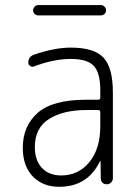

<svg xmlns="http://www.w3.org/2000/svg" viewBox="-20 -715 540 745"><path d="M372.1 -695.3Q379.9 -695.3 385.7 -689Q391.6 -682.6 391.6 -674.8Q391.6 -667 385.7 -661.1Q379.9 -655.3 372.1 -655.3H127.9Q120.1 -655.3 114.3 -661.1Q108.4 -667 108.4 -674.8Q108.4 -682.6 114.3 -689Q120.1 -695.3 127.9 -695.3ZM315.4 -288.1Q225.6 -288.1 170.4 -253.4Q115.2 -218.8 115.2 -144.5Q115.2 -92.8 142.6 -63.5Q169.9 -34.2 217.8 -34.2Q284.2 -34.2 326.7 -85.9Q369.1 -137.7 369.1 -224.6V-279.3Q369.1 -288.1 360.4 -288.1ZM210 9.8Q145.5 9.8 106.9 -30.8Q68.4 -71.3 68.4 -141.6Q68.4 -225.6 126 -276.9Q183.6 -328.1 315.4 -328.1H360.4Q369.1 -328.1 369.1 -335.9V-365.2Q369.1 -432.6 343.8 -459.5Q318.4 -486.3 254.9 -486.3Q188.5 -486.3 111.3 -457Q104.5 -454.1 97.2 -459Q89.8 -463.9 89.8 -471.7Q89.8 -495.1 112.3 -502.9Q191.4 -530.3 254.9 -530.3Q344.7 -530.3 381.3 -491.7Q418 -453.1 418 -355.5V-23.4Q418 -13.7 411.1 -6.8Q404.3 0 394 0Q383.8 0 377.4 -6.3Q371.1 -12.7 371.1 -23.4L370.1 -89.8Q370.1 -90.8 369.1 -90.8Q368.2 -90.8 368.2 -89.8Q320.3 9.8 210 9.8Z"/></svg>

Font: Rounded-X Mgen+ 2m light
Style: Regular
Weight: 200
Designer: [Source Han Sans]
Ryoko NISHIZUKA  (kana & ideographs); Paul D. Hunt (Latin, Greek & Cyrillic); Wenlong ZHANG  (bopomofo
Version: Version 1.059.20150602